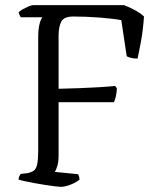

<svg xmlns="http://www.w3.org/2000/svg" viewBox="-20 -724 611 744"><path d="M215 0Q209 0 193.5 -2Q178 -4 157.5 -7Q137 -10 116 -14Q95 -18 78 -21.5Q61 -25 52 -28Q52 -35 55 -41Q58 -47 60 -50L86 -53Q101 -56 110.5 -62.5Q120 -69 124 -87Q128 -105 128 -140V-582Q128 -605 131 -621Q134 -637 138 -646Q142 -655 144 -657H61Q58 -660 55.5 -666.5Q53 -673 52 -676Q57 -682 68 -688Q79 -694 90.5 -699Q102 -704 107 -704H461Q482 -696 504 -684Q526 -672 538 -660Q534 -605 526 -562Q518 -519 513 -497Q498 -497 487 -500Q476 -503 471 -506L450 -646Q417 -652 365 -656Q313 -660 265 -660Q227 -660 217 -639.5Q207 -619 207 -585V-380Q252 -381 290.5 -382.5Q329 -384 363 -386Q397 -388 426 -391L433 -382Q432 -363 428.5 -348.5Q425 -334 421 -328H207V-120Q207 -97 202 -80.5Q197 -64 192 -58L282 -49Q284 -47 286 -41Q288 -35 288 -28Q275 -17 253.5 -8.5Q232 0 215 0Z"/></svg>

Font: Texturina Medium 12pt ExtraLight
Style: Regular
Weight: 250
Version: Version 1.002